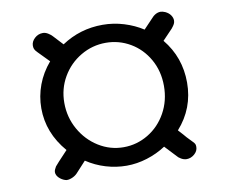

<svg xmlns="http://www.w3.org/2000/svg" viewBox="-73 -763 989 830"><g transform="rotate(-10 421.5 -348.5)"><path d="M641 -46 595 -95Q557 -70 512 -56Q467 -42 422 -42Q376 -42 331 -55.5Q286 -69 247 -95L202 -46Q191 -35 175.5 -29.5Q160 -24 150 -27Q134 -32 122.5 -43.5Q111 -55 111 -68Q111 -74 113.5 -79.5Q116 -85 120 -92Q124 -98 177 -154Q101 -242 101 -350Q101 -403 119.5 -452.5Q138 -502 174 -544L127 -592Q117 -602 114.5 -608.5Q112 -615 112 -623Q112 -641 127.5 -655.5Q143 -670 164 -670Q175 -670 186.5 -663Q198 -656 205 -648L244 -606Q325 -660 424 -660Q472 -660 517.5 -646Q563 -632 600 -608L638 -648Q658 -672 681 -672Q689 -672 701 -667Q716 -660 724 -648.5Q732 -637 732 -625Q732 -617 728.5 -610Q725 -603 716 -592L672 -546Q741 -462 741 -351Q741 -238 666 -154Q690 -128 698 -118Q720 -95 721 -94Q728 -87 730 -82.5Q732 -78 732 -70Q732 -52 716.5 -38.5Q701 -25 682 -25Q670 -25 658 -32Q646 -39 641 -46ZM640 -354Q640 -419 610.5 -471Q581 -523 531.5 -552Q482 -581 424 -581Q365 -581 314 -551Q263 -521 233 -469.5Q203 -418 203 -356Q203 -293 233 -239.5Q263 -186 313.5 -154.5Q364 -123 423 -123Q481 -123 531 -153Q581 -183 610.5 -236Q640 -289 640 -354Z"/></g></svg>

Font: Mali Medium
Style: Regular
Weight: 500
Version: Version 1.000; ttfautohint (v1.6)